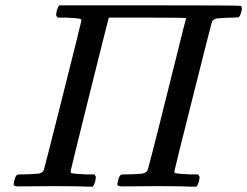

<svg xmlns="http://www.w3.org/2000/svg" viewBox="-20 -700 927 720"><path d="M178 -2Q153 -2 110.5 -1.5Q68 -1 48 -1Q31 -1 31 -9Q31 -10 32.5 -15.5Q34 -21 34 -24Q34 -25 35 -28Q40 -44 46 -45Q49 -46 59 -46H65Q92 -46 125 -49Q139 -52 144 -61Q146 -66 215.5 -342Q285 -618 285 -622Q285 -629 281 -629Q273 -632 228 -634H197Q191 -640 190.5 -642Q190 -644 193 -661Q197 -674 203 -680H541Q880 -680 883 -678Q890 -674 885 -656Q885 -655 884 -652Q879 -636 873 -635L860 -634H854Q827 -634 794 -631Q780 -628 775 -619Q773 -614 703.5 -338Q634 -62 634 -58Q634 -51 638 -51Q646 -48 692 -46H723Q728 -39 728.5 -37.5Q729 -36 726 -19Q722 -6 716 0H701Q664 -2 567 -2Q542 -2 499.5 -1.5Q457 -1 437 -1Q420 -1 420 -9Q420 -10 421 -15Q422 -20 423 -24Q423 -25 424 -28Q429 -44 435 -45Q438 -46 448 -46H454Q481 -46 514 -49Q528 -52 533 -61Q536 -67 572 -209.5Q608 -352 642.5 -491.5Q677 -631 678 -632Q678 -634 533 -634H388Q379 -601 312 -331.5Q245 -62 245 -59Q245 -52 248 -51Q255 -48 303 -46H334Q339 -39 339.5 -37.5Q340 -36 337 -19Q333 -6 327 0H312Q275 -2 178 -2Z"/></svg>

Font: KaTeX_Math
Style: Italic
Weight: 400
Version: Version 3699957226